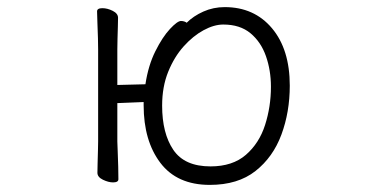

<svg xmlns="http://www.w3.org/2000/svg" viewBox="-20 -504 1040 540"><path d="M384 -217V-208Q384 -108 431 -46Q478 16 570 16Q649 16 698.5 -23Q748 -62 771.5 -125.5Q795 -189 795 -263Q795 -365 745 -424.5Q695 -484 612 -484Q580 -484 552 -471.5Q524 -459 505 -440Q503 -442 498.5 -443.5Q494 -445 489 -445Q479 -445 458 -422.5Q437 -400 417 -360Q397 -320 389 -267L310 -265V-365Q310 -377 310.5 -395Q311 -413 311.5 -429.5Q312 -446 312 -454Q312 -466 297 -473.5Q282 -481 268 -481Q253 -481 253 -472Q253 -461 254 -439Q255 -417 255.5 -396Q256 -375 256 -365V-106Q256 -99 255.5 -81Q255 -63 254.5 -44.5Q254 -26 254 -18Q254 -6 269.5 1.5Q285 9 298 9Q313 9 313 0Q313 -12 312.5 -35Q312 -58 311 -79Q310 -100 310 -106V-214ZM572 -36Q499 -36 467.5 -82.5Q436 -129 436 -207Q436 -260 453 -302Q470 -344 496.5 -373.5Q523 -403 552.5 -419Q582 -435 608 -435Q655 -435 684.5 -410.5Q714 -386 728 -346Q742 -306 742 -260Q742 -204 725.5 -152.5Q709 -101 671.5 -68.5Q634 -36 572 -36Z"/></svg>

Font: Klee One
Style: Regular
Weight: 400
Designer: Fontworks Inc.
Foundry: Fontworks Inc.
Version: Version 1.100